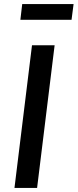

<svg xmlns="http://www.w3.org/2000/svg" viewBox="-20 -922 381 942"><path d="M89 -902H341L331 -825H80ZM137 -700H248L162 0H51Z"/></svg>

Font: Haskoy SemiBold
Style: Italic
Weight: 600
Designer: Ertekin Erdin
Foundry: Ertekin Erdin
Version: Version 2.000; ttfautohint (v1.8.4.7-5d5b)